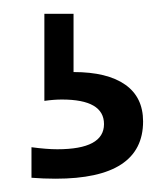

<svg xmlns="http://www.w3.org/2000/svg" viewBox="-20 -52 243 283"><path d="M26.4 210V165Q48.8 168 64.5 168Q133.3 168 133.3 130.9Q133.3 94.7 71.3 94.7Q59.1 94.7 45.4 96.7V-31.7H88.4V54.2Q138.2 54.2 164.6 72.8Q190.9 91.3 190.9 127Q190.9 211.4 62 211.4Q43.9 211.4 26.4 210Z"/></svg>

Font: Selawik Semilight
Style: Regular
Weight: 300
Designer: Aaron Bell
Foundry: Microsoft Corporation
Version: Version 1.01